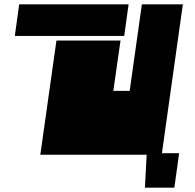

<svg xmlns="http://www.w3.org/2000/svg" viewBox="-20 -710 897 881"><path d="M570 -690H68L48 -545H550ZM819 -690H631L575 -293H500L533 -524H239L165 0H653L645 151H780L802 -7H723Z"/></svg>

Font: Exo 2 Extra Bold
Style: Italic
Weight: 800
Italic angle: -8°
Designer: Natanael Gama
Version: Version 1.001;PS 001.001;hotconv 1.0.88;makeotf.lib2.5.64775